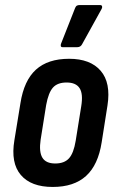

<svg xmlns="http://www.w3.org/2000/svg" viewBox="-20 -733 464 761"><path d="M189 8Q103 8 62.5 -39.5Q22 -87 37 -177L61 -324Q75 -414 122.5 -457Q170 -500 254 -500Q338 -500 379 -452.5Q420 -405 406 -315L383 -169Q369 -79 321 -35.5Q273 8 189 8ZM199 -85Q235 -85 253.5 -105.5Q272 -126 280 -175L302 -312Q310 -361 295.5 -383.5Q281 -406 244 -406Q208 -406 190 -386Q172 -366 163 -317L141 -179Q134 -131 148 -108Q162 -85 199 -85ZM228 -546Q222 -546 221 -550.5Q220 -555 222 -560L278 -702Q281 -709 285.5 -711Q290 -713 296 -713H376Q383 -713 384.5 -708.5Q386 -704 383 -698L305 -557Q299 -546 286 -546Z"/></svg>

Font: Sofia Sans Condensed
Style: Bold Italic
Weight: 700
Italic angle: -9°
Version: Version 4.100